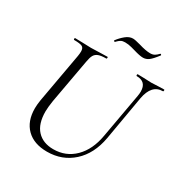

<svg xmlns="http://www.w3.org/2000/svg" viewBox="-183 -933 1043 1089"><g transform="rotate(30 339.0 -388.5)"><path d="M566 -548Q566 -613 502 -613Q499 -613 499 -619Q499 -625 502 -625L543 -624Q573 -622 592 -622Q608 -622 638 -624L674 -625Q678 -625 677.5 -619Q677 -613 674 -613Q601 -613 583 -514L533 -225Q513 -113 443.5 -50Q374 13 275 13Q189 13 141 -34.5Q93 -82 93 -166Q93 -189 98 -221L156 -545Q159 -563 159 -576Q159 -599 145 -606Q131 -613 92 -613Q89 -613 89 -619Q89 -625 92 -625L137 -624Q175 -622 197 -622Q223 -622 263 -624L303 -625Q307 -625 306.5 -619Q306 -613 303 -613Q270 -613 252.5 -606.5Q235 -600 226.5 -585Q218 -570 213 -540L161 -252Q154 -207 154 -181Q154 -100 192.5 -58.5Q231 -17 299 -17Q381 -17 437.5 -73Q494 -129 511 -227L563 -518Q566 -535 566 -548ZM296 -719Q293 -719 291 -721.5Q289 -724 291 -726Q308 -749 331 -768Q354 -787 378 -787Q392 -787 428 -777Q474 -763 503 -763Q520 -763 531.5 -770Q543 -777 555 -790H556Q559 -790 561 -787.5Q563 -785 562 -783Q535 -747 517.5 -734Q500 -721 480 -721Q459 -721 419 -733Q415 -734 393.5 -740Q372 -746 350 -746Q333 -746 323.5 -740.5Q314 -735 307 -728Q300 -721 298 -719Z"/></g></svg>

Font: Cormorant Garamond
Style: Italic
Weight: 400
Italic angle: -10°
Designer: Christian Thalmann (Catharsis Fonts)
Foundry: Catharsis Fonts
Version: Version 4.000